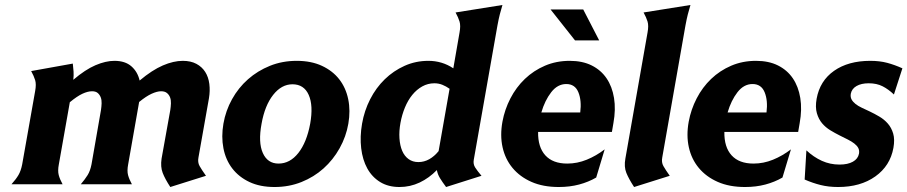

<svg xmlns="http://www.w3.org/2000/svg" viewBox="-20 -739 3639 770"><path d="M216 -80Q211 -54 215.5 -37Q220 -20 231 0H26Q44 -20 54 -37Q64 -54 69 -80L121 -374Q126 -401 121 -417.5Q116 -434 105 -454L272 -484Q274 -467 275 -452Q276 -437 274 -419Q322 -460 363 -477.5Q404 -495 439 -495Q482 -495 507 -473Q532 -451 540 -416Q590 -458 633 -476.5Q676 -495 713 -495Q745 -495 767.5 -483Q790 -471 803 -450.5Q816 -430 819.5 -402.5Q823 -375 818 -345L776 -108Q772 -88 780.5 -73Q789 -58 806 -34L663 11Q642 -21 632.5 -45.5Q623 -70 628 -103L663 -298Q665 -311 665.5 -324.5Q666 -338 662 -348.5Q658 -359 649.5 -366Q641 -373 626 -373Q610 -373 588 -363Q566 -353 538 -330L494 -80Q489 -54 493.5 -37Q498 -20 509 0H304Q321 -20 331.5 -37Q342 -54 347 -80L385 -298Q387 -311 387.5 -324.5Q388 -338 384 -348.5Q380 -359 372 -366Q364 -373 349 -373Q332 -373 310.5 -363Q289 -353 260 -329Z M876 -243Q885 -295 910.5 -341Q936 -387 974.5 -421Q1013 -455 1062.5 -475Q1112 -495 1170 -495Q1228 -495 1271 -475Q1314 -455 1340.5 -421Q1367 -387 1376.5 -341Q1386 -295 1377 -243Q1368 -191 1342 -144.5Q1316 -98 1277.5 -63.5Q1239 -29 1189 -9Q1139 11 1081 11Q1023 11 980.5 -9Q938 -29 911.5 -63.5Q885 -98 876 -144.5Q867 -191 876 -243ZM1029 -243Q1015 -168 1034 -125.5Q1053 -83 1097 -83Q1143 -83 1176.5 -125.5Q1210 -168 1224 -243Q1237 -316 1218 -358.5Q1199 -401 1153 -401Q1109 -401 1075.5 -358.5Q1042 -316 1029 -243Z M1880 -98Q1877 -81 1885.5 -67.5Q1894 -54 1911 -34L1769 11Q1754 -9 1744.5 -24.5Q1735 -40 1732 -57Q1701 -25 1663 -7Q1625 11 1582 11Q1537 11 1504.5 -9Q1472 -29 1453 -63.5Q1434 -98 1428.5 -144.5Q1423 -191 1432 -243Q1441 -295 1464.5 -341Q1488 -387 1523 -421Q1558 -455 1602.5 -475Q1647 -495 1698 -495Q1753 -495 1798 -465L1823 -609Q1828 -636 1823 -652.5Q1818 -669 1807 -689L1995 -719Q1989 -699 1984.5 -681.5Q1980 -664 1975 -637ZM1658 -89Q1681 -89 1701.5 -100.5Q1722 -112 1739 -133L1783 -383Q1769 -393 1754 -399Q1739 -405 1722 -405Q1696 -405 1673.5 -392.5Q1651 -380 1633.5 -358.5Q1616 -337 1604 -308Q1592 -279 1586 -246Q1580 -213 1582 -184Q1584 -155 1593 -134Q1602 -113 1618.5 -101Q1635 -89 1658 -89Z M2138 -210Q2137 -149 2167 -116Q2197 -83 2255 -83Q2295 -83 2333 -98.5Q2371 -114 2405 -140L2371 -27Q2340 -9 2302.5 1Q2265 11 2221 11Q2158 11 2111.5 -9.5Q2065 -30 2035.5 -65.5Q2006 -101 1995.5 -148.5Q1985 -196 1995 -251Q2004 -300 2027 -344.5Q2050 -389 2085 -422.5Q2120 -456 2165.5 -475.5Q2211 -495 2265 -495Q2316 -495 2353 -476.5Q2390 -458 2412.5 -425Q2435 -392 2442.5 -346Q2450 -300 2440 -245L2434 -210ZM2307 -288Q2313 -336 2299.5 -369Q2286 -402 2251 -402Q2216 -402 2190.5 -369Q2165 -336 2151 -288ZM2286 -577 2188 -701H2319L2383 -577Z M2577 -609Q2582 -636 2577 -652.5Q2572 -669 2561 -689L2749 -719Q2743 -699 2738.5 -681.5Q2734 -664 2729 -637L2636 -108Q2632 -88 2640.5 -73Q2649 -58 2666 -34L2523 11Q2502 -21 2492 -45.5Q2482 -70 2488 -103Z M2885 -210Q2884 -149 2914 -116Q2944 -83 3002 -83Q3042 -83 3080 -98.5Q3118 -114 3152 -140L3118 -27Q3087 -9 3049.5 1Q3012 11 2968 11Q2905 11 2858.5 -9.5Q2812 -30 2782.5 -65.5Q2753 -101 2742.5 -148.5Q2732 -196 2742 -251Q2751 -300 2774 -344.5Q2797 -389 2832 -422.5Q2867 -456 2912.5 -475.5Q2958 -495 3012 -495Q3063 -495 3100 -476.5Q3137 -458 3159.5 -425Q3182 -392 3189.5 -346Q3197 -300 3187 -245L3181 -210ZM3054 -288Q3060 -336 3046.5 -369Q3033 -402 2998 -402Q2963 -402 2937.5 -369Q2912 -336 2898 -288Z M3392 -363Q3390 -350 3395 -340.5Q3400 -331 3410.5 -322.5Q3421 -314 3436 -307Q3451 -300 3468 -292Q3487 -283 3506.5 -271.5Q3526 -260 3540.5 -243.5Q3555 -227 3562 -203.5Q3569 -180 3563 -146Q3550 -74 3490.5 -31.5Q3431 11 3341 11Q3303 11 3271 3Q3239 -5 3207 -19L3214 -136Q3243 -109 3276 -94Q3309 -79 3347 -79Q3380 -79 3400.5 -90.5Q3421 -102 3425 -123Q3427 -136 3422 -145.5Q3417 -155 3406 -163.5Q3395 -172 3380 -179.5Q3365 -187 3347 -196Q3329 -205 3310 -216.5Q3291 -228 3277 -244.5Q3263 -261 3256 -285Q3249 -309 3255 -343Q3268 -415 3325 -455Q3382 -495 3470 -495Q3508 -495 3538 -487Q3568 -479 3599 -465L3565 -360Q3543 -381 3519.5 -393Q3496 -405 3464 -405Q3434 -405 3415 -394Q3396 -383 3392 -363Z"/></svg>

Font: LT Museum
Style: Bold Italic
Weight: 700
Designer: Daniel Lyons
Foundry: LyonsType
Version: Version 1.011